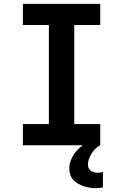

<svg xmlns="http://www.w3.org/2000/svg" viewBox="-20 -755 640 998"><path d="M99 0V-110H234V-625H99V-735H501V-625H366V-110H501V0ZM478 223Q462 223 446.5 220.5Q431 218 415.5 213Q400 208 386 200Q372 192 361 180Q350 168 345 152.5Q340 137 340 121Q340 101 347 81.5Q354 62 365.5 45Q377 28 392.5 14.5Q408 1 425.5 -9.5Q443 -20 462 -27.5Q481 -35 501 -40V0Q487 7 476 18Q465 29 456.5 42.5Q448 56 442.5 70.5Q437 85 437 101Q437 110 441 119Q445 128 452.5 133Q460 138 469.5 140.5Q479 143 488 143Q495 143 502 141.5Q509 140 515 139V219Q506 221 497 222Q488 223 478 223Z"/></svg>

Font: Iosevka SS04 XBd Ex
Style: Regular
Weight: 800
Width: 7
Monospace: yes
Designer: Belleve Invis
Foundry: Belleve Invis
Version: Version 19.0.0; ttfautohint (v1.8.4)